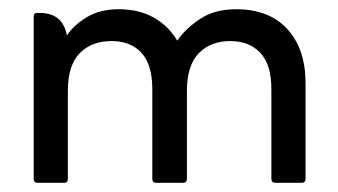

<svg xmlns="http://www.w3.org/2000/svg" viewBox="-20 -396 733 416"><path d="M125 -319Q140 -342 168.5 -359Q197 -376 237 -376Q281 -376 313 -358Q345 -340 364 -308Q382 -334 413.5 -355Q445 -376 492 -376Q563 -376 602.5 -333Q642 -290 642 -216V-9Q642 0 634 0H576Q568 0 568 -9V-203Q568 -256 544 -281.5Q520 -307 479 -307Q436 -307 410.5 -280.5Q385 -254 385 -199V-9Q385 0 377 0H318Q310 0 310 -9V-203Q310 -256 286.5 -281.5Q263 -307 222 -307Q178 -307 152.5 -280.5Q127 -254 127 -199V-9Q127 0 120 0H61Q53 0 53 -9V-360Q53 -368 61 -368H66Q116 -368 125 -319Z"/></svg>

Font: Zain
Style: Regular
Weight: 400
Designer: Zain,Boutros
Foundry: Mobile Telecommunications Company (Zain), 2024
Version: Version 1.51; ttfautohint (v1.8.4)